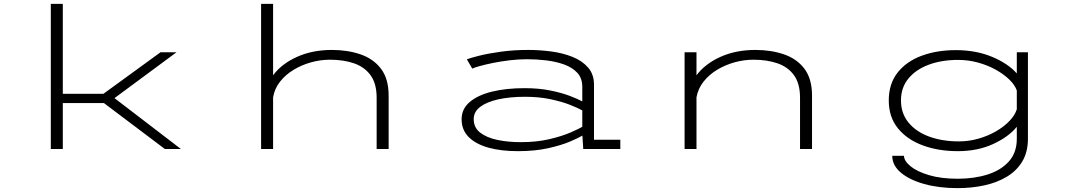

<svg xmlns="http://www.w3.org/2000/svg" viewBox="-20 -770 5532 992"><path d="M242.5 0V-750H304.5V-285.5H514.5L809.5 -500H892L571.5 -263L915 0H832L517 -237.5H304.5V0Z M1329 0V-750H1391V-381Q1434.5 -440 1514.2 -476Q1594 -512 1694.5 -512Q1776 -512 1842.5 -489.2Q1909 -466.5 1948.5 -414.8Q1988 -363 1988 -275.5V0H1926V-265Q1926 -338 1894.8 -381Q1863.5 -424 1809.2 -442.8Q1755 -461.5 1685 -461.5Q1636 -461.5 1587.2 -448Q1538.5 -434.5 1496.8 -409.2Q1455 -384 1426.8 -348Q1398.5 -312 1391 -267V0Z M2655 11Q2568.5 11 2503.2 -7.2Q2438 -25.5 2401.5 -62Q2365 -98.5 2365 -154Q2365 -207.5 2407.2 -243.2Q2449.5 -279 2522.8 -296.8Q2596 -314.5 2690 -314.5Q2765 -314.5 2824.5 -302.2Q2884 -290 2925.5 -274Q2967 -258 2988.5 -246V-321.5Q2988.5 -366 2962.8 -393.8Q2937 -421.5 2894.8 -436.8Q2852.5 -452 2802.2 -458Q2752 -464 2703 -464Q2659 -464 2613.2 -458.5Q2567.5 -453 2527 -444.8Q2486.5 -436.5 2458 -428.5Q2429.5 -420.5 2420 -415.5L2392 -463.5Q2411 -471 2457.2 -482.5Q2503.5 -494 2568.8 -503Q2634 -512 2709.5 -512Q2768.5 -512 2828.5 -504Q2888.5 -496 2938.2 -476Q2988 -456 3018.5 -421Q3049 -386 3049 -332V-48H3185V0H2993.5L2989 -69.5Q2970.5 -58 2925.5 -38.8Q2880.5 -19.5 2812 -4.2Q2743.5 11 2655 11ZM2670.5 -35.5Q2753.5 -35.5 2819.5 -51.2Q2885.5 -67 2929 -86Q2972.5 -105 2988.5 -115V-199.5Q2968.5 -211 2926.5 -227.8Q2884.5 -244.5 2825 -257.2Q2765.5 -270 2692.5 -270Q2614.5 -270 2554.8 -256.8Q2495 -243.5 2461.2 -218Q2427.5 -192.5 2427.5 -154.5Q2427.5 -110.5 2461.2 -84.5Q2495 -58.5 2550.2 -47Q2605.5 -35.5 2670.5 -35.5Z M3517 0V-500H3578.5V-381Q3622.5 -440 3702 -476Q3781.5 -512 3882.5 -512Q3964 -512 4030.5 -489.2Q4097 -466.5 4136.2 -414.8Q4175.5 -363 4175.5 -275.5V0H4113.5V-265Q4113.5 -338 4082.5 -381Q4051.5 -424 3997.2 -442.8Q3943 -461.5 3873 -461.5Q3824 -461.5 3775.2 -448Q3726.5 -434.5 3684.8 -409.2Q3643 -384 3614.8 -348Q3586.5 -312 3578.5 -267V0Z M4928.5 11Q4828.5 11 4747.8 -18.8Q4667 -48.5 4619.5 -106.8Q4572 -165 4572 -251Q4572 -337.5 4617.8 -395.2Q4663.5 -453 4742 -482Q4820.5 -511 4918 -511Q5023 -511 5106 -476.2Q5189 -441.5 5233.5 -390.5V-500H5291V-54Q5291 15.5 5261.8 64.2Q5232.5 113 5181.2 143.5Q5130 174 5064.8 188Q4999.5 202 4927.5 202Q4832 202 4755.5 180.8Q4679 159.5 4634.5 122Q4590 84.5 4590 35H4650.5Q4651 61.5 4684.5 89Q4718 116.5 4780 135Q4842 153.5 4928.5 153.5Q5013.5 153.5 5082.8 131.5Q5152 109.5 5192.8 63.8Q5233.5 18 5233.5 -52.5V-115Q5191 -62.5 5111 -25.8Q5031 11 4928.5 11ZM4635 -251Q4635 -184.5 4673.8 -137Q4712.5 -89.5 4780.2 -64.5Q4848 -39.5 4934.5 -39.5Q4986.5 -39.5 5036 -53.8Q5085.5 -68 5126.8 -92Q5168 -116 5196 -145.5Q5224 -175 5233.5 -205.5V-302.5Q5223.5 -331 5195 -358.8Q5166.5 -386.5 5124.8 -409.8Q5083 -433 5033 -446.8Q4983 -460.5 4930 -460.5Q4845.5 -460.5 4778.8 -435.8Q4712 -411 4673.5 -364.2Q4635 -317.5 4635 -251Z"/></svg>

Font: Trispace Expanded ExtraLight
Style: Regular
Weight: 200
Width: 7
Designer: Tyler Finck
Foundry: Etcetera Type Company
Version: Version 1.210; ttfautohint (v1.8.3)